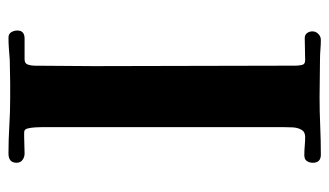

<svg xmlns="http://www.w3.org/2000/svg" viewBox="-182 -593 777 453"><g transform="rotate(-90 206.5 -366.5)"><path d="M361 -714Q361 -697 342 -697H293Q283 -697 280.5 -689Q278 -681 278 -673Q278 -638 277.5 -603Q277 -568 277 -533Q277 -424 277.5 -314.5Q278 -205 278 -96V-59Q278 -52 279.5 -43.5Q281 -35 291 -35Q304 -35 317 -35.5Q330 -36 343 -36Q351 -36 355 -30.5Q359 -25 359 -18Q359 -10 353 -4Q347 2 339 2Q328 2 316 1Q304 0 293 0Q271 0 249 -0.5Q227 -1 204 -1Q170 -1 136 0.5Q102 2 68 2Q49 2 49 -17Q49 -25 53 -31Q57 -37 67 -37Q78 -37 89 -36Q100 -35 110 -35Q122 -35 127 -44Q132 -53 132.5 -65Q133 -77 133 -85V-657Q133 -662 132.5 -671.5Q132 -681 130 -689.5Q128 -698 121 -698H110Q100 -698 90.5 -697.5Q81 -697 71 -697Q62 -697 55.5 -702Q49 -707 49 -716Q49 -735 71 -735Q103 -735 136 -733Q169 -731 201 -731H238Q252 -731 265.5 -731.5Q279 -732 292 -732Q305 -733 318 -734Q331 -735 344 -735Q353 -735 357 -728.5Q361 -722 361 -714Z"/></g></svg>

Font: Kaisei Tokumin ExtraBold
Style: Regular
Weight: 800
Designer: Font-Kai, 金井和夫
Foundry: KAZUO KANAI
Version: Version 5.003